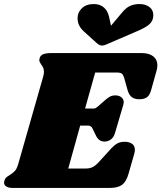

<svg xmlns="http://www.w3.org/2000/svg" viewBox="-46 -928 797 948"><path d="M731 -606Q731 -592 727 -579L701 -486Q694 -459 680.5 -448.5Q667 -438 642 -438Q618 -438 604.5 -448.5Q591 -459 584 -483L568 -540Q563 -558 556 -564Q549 -570 529 -570H424L374 -392H418Q425 -392 437 -402L471 -432Q486 -445 497 -451Q508 -457 524 -457Q542 -457 553.5 -447.5Q565 -438 565 -423Q565 -419 563 -411L522 -272Q516 -250 501.5 -239.5Q487 -229 470 -229Q442 -229 428 -258L411 -293Q404 -308 389 -308H350L291 -96H379Q398 -96 412.5 -103.5Q427 -111 444 -130L504 -196Q520 -213 534.5 -220.5Q549 -228 570 -228Q592 -228 606 -218Q620 -208 620 -188Q620 -180 617 -169L588 -68Q577 -30 556 -15Q535 0 495 0H18Q-3 0 -14.5 -7Q-26 -14 -26 -26Q-26 -32 -23 -39Q-19 -50 -10 -56Q-1 -62 1 -63Q17 -73 27 -83.5Q37 -94 44 -118L167 -549Q171 -562 171 -573Q171 -585 167.5 -593Q164 -601 157 -610Q148 -623 148 -631Q148 -634 150 -642Q154 -655 168 -660.5Q182 -666 209 -666H653Q690 -666 710.5 -650Q731 -634 731 -606ZM711 -853Q711 -826 692 -808.5Q673 -791 624 -771L478 -708Q466 -703 458 -703Q446 -703 432 -715L369 -772Q337 -800 337 -838Q337 -867 358.5 -887.5Q380 -908 417 -908Q447 -908 466.5 -891.5Q486 -875 493 -843L502 -801L555 -864Q575 -889 595.5 -898.5Q616 -908 643 -908Q672 -908 691.5 -893.5Q711 -879 711 -853Z"/></svg>

Font: Shrikhand
Style: Regular
Weight: 400
Italic angle: -14°
Designer: Jonny Pinhorn
Foundry: Jonny Pinhorn
Version: Version 1.001;PS 1.001;hotconv 1.0.88;makeotf.lib2.5.647800